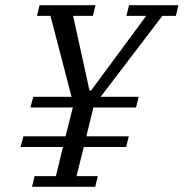

<svg xmlns="http://www.w3.org/2000/svg" viewBox="-20 -718 706 738"><path d="M113 -41H195L222 -153H59L70 -194H232L260 -305H97L108 -346H255L174 -657H122L132 -698H347L337 -657H261L324 -370H330L542 -657H466L476 -698H666L656 -657H604L367 -346H513L503 -305H339L312 -194H475L465 -153H302L274 -41H356L346 0H103Z"/></svg>

Font: IBM Plex Serif
Style: Italic
Weight: 400
Italic angle: -14°
Designer: Mike Abbink, Paul van der Laan, Pieter van Rosmalen
Foundry: Bold Monday
Version: Version 3.001